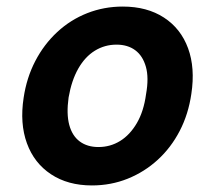

<svg xmlns="http://www.w3.org/2000/svg" viewBox="-20 -553 655 585"><path d="M260 12Q187 12 135.5 -22Q84 -56 62 -116.5Q40 -177 52 -255Q61 -316 87.5 -367Q114 -418 154.5 -455.5Q195 -493 246 -513Q297 -533 354 -533Q428 -533 479.5 -499.5Q531 -466 553 -406Q575 -346 563 -267Q554 -205 527.5 -154Q501 -103 460.5 -66Q420 -29 369 -8.5Q318 12 260 12ZM280 -105Q316 -105 346 -123.5Q376 -142 397 -178Q418 -214 425 -266Q434 -316 424.5 -349.5Q415 -383 392 -400Q369 -417 335 -417Q299 -417 269 -398.5Q239 -380 218.5 -344Q198 -308 189 -256Q182 -206 191 -172.5Q200 -139 223 -122Q246 -105 280 -105Z"/></svg>

Font: DM Sans 10pt
Style: Bold Italic
Weight: 700
Italic angle: -10°
Version: Version 4.004;gftools[0.9.30]